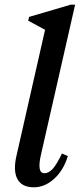

<svg xmlns="http://www.w3.org/2000/svg" viewBox="-20 -785 340 818"><path d="M124 13Q73 13 54 -22.5Q35 -58 51 -125L172 -658L100 -697L104 -713L281 -765H300L155 -128Q136 -47 169 -47Q188 -47 205 -66Q222 -85 244 -131L269 -120Q251 -60 211 -23.5Q171 13 124 13Z"/></svg>

Font: Platypi
Style: Italic
Weight: 400
Italic angle: -13°
Designer: David Sargent
Foundry: Bolt Cutter Type
Version: Version 1.200; ttfautohint (v1.8.4.7-5d5b)